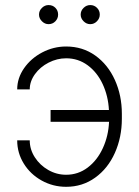

<svg xmlns="http://www.w3.org/2000/svg" viewBox="-20 -717 541 747"><path d="M95.7 -369.1H46.9Q46.9 -413.1 73.7 -451.7Q100.6 -490.2 144.5 -513.2Q188.5 -536.1 237.3 -536.1Q301.3 -536.1 350.6 -501Q399.9 -465.8 427 -405.8Q454.1 -345.7 454.1 -274.4V-254.9Q454.1 -183.1 427 -122.3Q399.9 -61.5 350.3 -25.9Q300.8 9.8 237.3 9.8Q186 9.8 142.1 -14.6Q98.1 -39.1 72.5 -80.6Q46.9 -122.1 46.9 -170.9H95.7Q95.7 -135.7 115.5 -105Q135.3 -74.2 167.7 -55.7Q200.2 -37.1 237.3 -37.1Q284.2 -37.1 321.3 -65.2Q358.4 -93.3 380.1 -140.6Q401.9 -188 404.3 -243.2H176.8V-289.1H403.8Q400.9 -343.8 379.4 -389.9Q357.9 -436 321 -463.1Q284.2 -490.2 237.3 -490.2Q202.1 -490.2 169.2 -473.4Q136.2 -456.5 116 -428.5Q95.7 -400.4 95.7 -369.1ZM131.8 -660.2Q131.8 -675.3 143.1 -686.3Q154.3 -697.3 168.9 -697.3Q185.1 -697.3 195.6 -686.5Q206.1 -675.8 206.1 -660.2Q206.1 -645 195.3 -634Q184.6 -623 168.9 -623Q154.3 -623 143.1 -634.3Q131.8 -645.5 131.8 -660.2ZM293.9 -660.2Q293.9 -675.3 305.2 -686.3Q316.4 -697.3 331.1 -697.3Q346.7 -697.3 357.4 -686.5Q368.2 -675.8 368.2 -660.2Q368.2 -645.5 357.2 -634.3Q346.2 -623 331.1 -623Q316.4 -623 305.2 -634.3Q293.9 -645.5 293.9 -660.2Z"/></svg>

Font: Pretendard GOV ExtraLight
Style: Regular
Weight: 200
Designer: Base glyphs from Inter by Rasmus Andersson; Hangeul glyphs from Noto Sans CJK(Source Han Sans) by Jang Soo-young and Kan
Foundry: Kil Hyung-jin
Version: Version 1.309